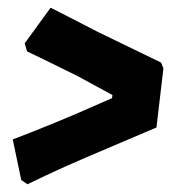

<svg xmlns="http://www.w3.org/2000/svg" viewBox="-20 -519 454 497"><path d="M403 -342 397 -357 234 -436C169 -470 111 -499 111 -499L44 -407L50 -386C50 -386 117 -354 181 -322L271 -273L270 -265L181 -226C107 -194 13 -158 13 -158L35 -53L51 -42C51 -42 126 -79 204 -112L385 -189Z"/></svg>

Font: Alegreya SC Black
Style: Italic
Weight: 900
Italic angle: -7°
Designer: Juan Pablo del Peral
Foundry: Huerta Tipografica
Version: Version 2.007;PS 002.007;hotconv 1.0.88;makeotf.lib2.5.64775